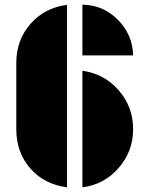

<svg xmlns="http://www.w3.org/2000/svg" viewBox="-20 -805 642 825"><path d="M334 -501Q428 -488 490 -417Q552 -346 552 -250Q552 -155 490 -83.5Q428 -12 334 0ZM50 -534Q50 -633 111 -702.5Q172 -772 268 -784V0Q170 -13 110 -81.5Q50 -150 50 -250ZM334 -785Q423 -784 486.5 -720Q550 -656 552 -567H334Z"/></svg>

Font: GENAU
Style: Stencil
Weight: 700
Version: Version 0.8